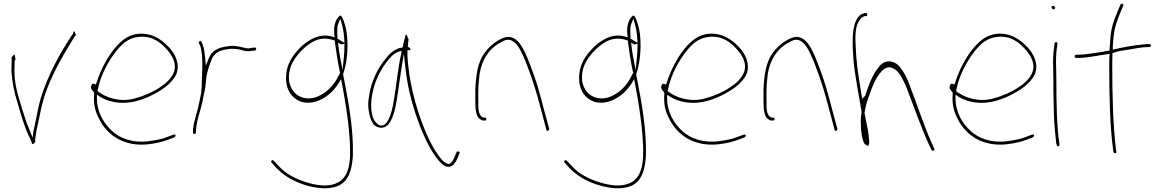

<svg xmlns="http://www.w3.org/2000/svg" viewBox="-20 -740 6198 1024"><path d="M41 -360C45 -302 55 -252 70 -203C91 -132 112 -55 142 2C153 26 147 32 160 26C166 21 168 17 168 17V13C167 6 168 -3 170 -16C176 -57 185 -86 193 -130C223 -292 301 -419 373 -537V-538L383 -551C386 -555 385 -558 381 -562C377 -577 372 -577 369 -560L360 -547C297 -452 234 -336 197 -215C184 -171 174 -111 164 -66V-65C162 -59 160 -51 159 -45L154 -6L122 -86C116 -104 109 -123 103 -143C84 -208 57 -278 57 -360C57 -373 57 -385 58 -399V-416C64 -422 63 -425 59 -443V-451C55 -449 48 -442 42 -435C43 -412 41 -385 41 -360Z M467 -282C461 -270 472 -257 482 -247V-239C478 -181 487 -149 508 -107C551 -19 642 45 775 29C815 24 848 16 874 6L911 -8C913 -9 915 -12 916 -18C918 -20 918 -21 913 -22H905L868 -8C843 2 810 8 772 13C692 24 621 -1 578 -41C535 -81 497 -138 497 -217V-235L512 -225C541 -207 575 -195 620 -192C680 -188 736 -207 779 -227C837 -255 896 -291 921 -346C941 -400 914 -452 883 -486C855 -516 820 -544 777 -555C688 -576 633 -533 589 -479C552 -434 515 -364 495 -299L491 -289L481 -293C474 -296 471 -292 467 -283ZM500 -254 503 -268C518 -343 561 -419 601 -469C632 -507 665 -537 717 -543C790 -552 837 -514 870 -476C893 -450 927 -404 906 -352C892 -319 862 -293 834 -275C796 -249 750 -229 699 -215C621 -193 544 -219 500 -254ZM503 -268Z M1009 -35C1009 -28 1012 -26 1015 -26C1022 -26 1024 -27 1025 -34L1026 -53C1030 -104 1050 -151 1060 -199C1065 -232 1075 -263 1077 -292C1079 -314 1081 -339 1087 -358L1095 -386L1106 -416C1117 -449 1141 -468 1175 -474L1190 -477C1210 -481 1232 -480 1251 -477C1272 -474 1287 -465 1303 -467H1304C1312 -467 1326 -469 1331 -470H1340C1347 -472 1350 -489 1339 -486H1332C1323 -484 1313 -484 1305 -482H1303C1297 -482 1293 -483 1289 -484L1272 -488C1265 -490 1260 -491 1253 -492L1232 -495C1212 -498 1190 -492 1170 -489L1151 -484L1131 -474C1112 -463 1103 -451 1093 -428L1078 -390L1074 -431C1071 -466 1066 -495 1055 -517C1051 -527 1037 -518 1041 -511V-510C1043 -503 1048 -498 1051 -485C1058 -457 1059 -423 1059 -389C1059 -375 1059 -364 1058 -351C1058 -332 1056 -317 1056 -302V-284C1056 -275 1055 -266 1054 -258V-251C1047 -217 1041 -181 1032 -148C1024 -116 1012 -83 1010 -54ZM1060 -189Z M1426 122C1426 124 1427 126 1428 127L1456 158C1510 214 1599 257 1700 264C1820 268 1854 205 1862 91C1866 -45 1840 -188 1817 -307L1814 -323C1813 -327 1811 -335 1810 -343V-346L1811 -348C1826 -391 1835 -454 1833 -513C1833 -548 1827 -584 1820 -607C1812 -635 1802 -659 1795 -657C1794 -657 1792 -656 1790 -654C1769 -637 1758 -599 1763 -556L1765 -541L1750 -545C1681 -566 1617 -522 1580 -485C1549 -453 1520 -415 1510 -367C1499 -313 1508 -267 1533 -235C1560 -202 1602 -181 1663 -198C1714 -213 1758 -251 1786 -296L1799 -318L1804 -293C1819 -214 1837 -107 1843 -22C1851 85 1858 206 1770 239C1723 258 1663 247 1617 233C1560 216 1505 188 1469 148L1440 117C1439 116 1435 114 1434 114C1430 114 1426 118 1426 122ZM1522 -305V-306C1517 -353 1529 -391 1549 -421C1572 -458 1607 -493 1646 -516C1687 -539 1724 -538 1765 -524C1772 -475 1781 -406 1793 -355L1794 -352L1784 -333C1759 -281 1715 -238 1660 -220C1589 -201 1539 -241 1525 -294C1524 -298 1523 -301 1522 -305ZM1779 -583C1779 -593 1780 -604 1784 -613L1795 -640L1803 -612C1809 -589 1814 -565 1816 -531L1817 -512L1801 -521C1790 -527 1790 -530 1780 -533V-539C1779 -554 1778 -568 1779 -583ZM1783 -512 1799 -504C1800 -503 1803 -503 1805 -504L1817 -507V-494C1817 -476 1816 -456 1814 -436L1807 -367L1794 -435C1790 -456 1787 -477 1785 -494Z M1944 -176C1946 -136 1957 -95 1974 -75C1995 -56 2025 -51 2048 -73C2074 -100 2088 -155 2097 -212C2106 -267 2113 -325 2122 -381L2134 -453L2142 -380C2151 -297 2168 -220 2193 -143C2220 -60 2261 39 2304 96C2325 125 2342 142 2357 147C2392 159 2410 129 2424 94L2432 72C2434 70 2431 69 2426 68C2420 72 2419 69 2418 63V66L2408 88C2403 102 2397 114 2389 123C2382 135 2373 137 2362 131C2348 126 2333 110 2317 87C2299 62 2280 29 2261 -12C2212 -121 2169 -262 2156 -402C2154 -421 2153 -438 2153 -453V-471L2161 -473C2167 -473 2169 -472 2169 -471V-473C2169 -482 2166 -487 2155 -490C2156 -507 2158 -518 2159 -531C2154 -545 2148 -555 2145 -558C2145 -557 2143 -553 2142 -549C2139 -539 2130 -503 2127 -486L2126 -488C2122 -484 2122 -485 2114 -485C2078 -473 2058 -455 2033 -422C1996 -378 1962 -310 1950 -238C1946 -214 1943 -194 1944 -176ZM1965 -236C1977 -305 2010 -369 2045 -413C2062 -434 2077 -454 2105 -464L2122 -469L2118 -445C2102 -375 2095 -290 2082 -214C2077 -180 2058 -61 2008 -71C2000 -73 1993 -78 1986 -86C1955 -117 1956 -186 1965 -236Z M2515 -200C2515 -159 2519 -122 2535 -109C2543 -101 2553 -97 2558 -97H2566C2571 -97 2574 -100 2574 -105C2574 -110 2571 -113 2566 -113H2558C2528 -123 2531 -170 2531 -200C2531 -221 2530 -242 2531 -263C2532 -284 2533 -306 2536 -329C2544 -414 2587 -482 2651 -514C2671 -526 2694 -537 2720 -517C2733 -508 2744 -493 2755 -473C2767 -450 2779 -424 2790 -394C2823 -308 2839 -256 2868 -146L2894 -48C2896 -35 2911 -45 2909 -53L2883 -149C2854 -261 2840 -311 2806 -398C2786 -450 2763 -506 2730 -530C2699 -551 2677 -545 2643 -528C2611 -510 2582 -484 2561 -453C2529 -408 2518 -340 2515 -263Z M2989 122C2989 124 2990 126 2991 127L3019 158C3073 214 3162 257 3263 264C3383 268 3417 205 3425 91C3429 -45 3403 -188 3380 -307L3377 -323C3376 -327 3374 -335 3373 -343V-346L3374 -348C3389 -391 3398 -454 3396 -513C3396 -548 3390 -584 3383 -607C3375 -635 3365 -659 3358 -657C3357 -657 3355 -656 3353 -654C3332 -637 3321 -599 3326 -556L3328 -541L3313 -545C3244 -566 3180 -522 3143 -485C3112 -453 3083 -415 3073 -367C3062 -313 3071 -267 3096 -235C3123 -202 3165 -181 3226 -198C3277 -213 3321 -251 3349 -296L3362 -318L3367 -293C3382 -214 3400 -107 3406 -22C3414 85 3421 206 3333 239C3286 258 3226 247 3180 233C3123 216 3068 188 3032 148L3003 117C3002 116 2998 114 2997 114C2993 114 2989 118 2989 122ZM3085 -305V-306C3080 -353 3092 -391 3112 -421C3135 -458 3170 -493 3209 -516C3250 -539 3287 -538 3328 -524C3335 -475 3344 -406 3356 -355L3357 -352L3347 -333C3322 -281 3278 -238 3223 -220C3152 -201 3102 -241 3088 -294C3087 -298 3086 -301 3085 -305ZM3342 -583C3342 -593 3343 -604 3347 -613L3358 -640L3366 -612C3372 -589 3377 -565 3379 -531L3380 -512L3364 -521C3353 -527 3353 -530 3343 -533V-539C3342 -554 3341 -568 3342 -583ZM3346 -512 3362 -504C3363 -503 3366 -503 3368 -504L3380 -507V-494C3380 -476 3379 -456 3377 -436L3370 -367L3357 -435C3353 -456 3350 -477 3348 -494Z M3508 -282C3502 -270 3513 -257 3523 -247V-239C3519 -181 3528 -149 3549 -107C3592 -19 3683 45 3816 29C3856 24 3889 16 3915 6L3952 -8C3954 -9 3956 -12 3957 -18C3959 -20 3959 -21 3954 -22H3946L3909 -8C3884 2 3851 8 3813 13C3733 24 3662 -1 3619 -41C3576 -81 3538 -138 3538 -217V-235L3553 -225C3582 -207 3616 -195 3661 -192C3721 -188 3777 -207 3820 -227C3878 -255 3937 -291 3962 -346C3982 -400 3955 -452 3924 -486C3896 -516 3861 -544 3818 -555C3729 -576 3674 -533 3630 -479C3593 -434 3556 -364 3536 -299L3532 -289L3522 -293C3515 -296 3512 -292 3508 -283ZM3541 -254 3544 -268C3559 -343 3602 -419 3642 -469C3673 -507 3706 -537 3758 -543C3831 -552 3878 -514 3911 -476C3934 -450 3968 -404 3947 -352C3933 -319 3903 -293 3875 -275C3837 -249 3791 -229 3740 -215C3662 -193 3585 -219 3541 -254ZM3544 -268Z M4052 -200C4052 -159 4056 -122 4072 -109C4080 -101 4090 -97 4095 -97H4103C4108 -97 4111 -100 4111 -105C4111 -110 4108 -113 4103 -113H4095C4065 -123 4068 -170 4068 -200C4068 -221 4067 -242 4068 -263C4069 -284 4070 -306 4073 -329C4081 -414 4124 -482 4188 -514C4208 -526 4231 -537 4257 -517C4270 -508 4281 -493 4292 -473C4304 -450 4316 -424 4327 -394C4360 -308 4376 -256 4405 -146L4431 -48C4433 -35 4448 -45 4446 -53L4420 -149C4391 -261 4377 -311 4343 -398C4323 -450 4300 -506 4267 -530C4236 -551 4214 -545 4180 -528C4148 -510 4119 -484 4098 -453C4066 -408 4055 -340 4052 -263Z M4533 -407C4537 -358 4563 -213 4575 -145V-141C4572 -121 4570 -102 4571 -85V-84C4571 -40 4577 1 4590 26C4598 34 4608 39 4611 37C4617 32 4617 15 4613 -16C4610 -51 4598 -94 4591 -137V-140C4592 -142 4592 -143 4592 -146V-147L4598 -175C4601 -189 4606 -204 4611 -218C4630 -272 4653 -341 4697 -373C4705 -378 4714 -381 4723 -381H4725C4755 -376 4772 -355 4786 -332C4796 -314 4807 -293 4818 -264C4852 -175 4895 -55 4933 28L4948 60C4952 68 4968 62 4963 53L4948 20C4908 -68 4869 -190 4833 -281C4822 -312 4811 -336 4799 -355C4778 -388 4760 -410 4723 -413C4691 -413 4675 -395 4655 -367C4631 -334 4611 -281 4596 -235L4595 -231C4595 -230 4593 -228 4592 -227L4578 -213L4572 -252C4553 -368 4547 -408 4543 -508C4541 -551 4542 -594 4559 -624C4569 -642 4578 -648 4590 -654H4600C4605 -656 4607 -661 4605 -666C4601 -677 4575 -665 4569 -661C4518 -620 4525 -508 4533 -407Z M5046 -282C5040 -270 5051 -257 5061 -247V-239C5057 -181 5066 -149 5087 -107C5130 -19 5221 45 5354 29C5394 24 5427 16 5453 6L5490 -8C5492 -9 5494 -12 5495 -18C5497 -20 5497 -21 5492 -22H5484L5447 -8C5422 2 5389 8 5351 13C5271 24 5200 -1 5157 -41C5114 -81 5076 -138 5076 -217V-235L5091 -225C5120 -207 5154 -195 5199 -192C5259 -188 5315 -207 5358 -227C5416 -255 5475 -291 5500 -346C5520 -400 5493 -452 5462 -486C5434 -516 5399 -544 5356 -555C5267 -576 5212 -533 5168 -479C5131 -434 5094 -364 5074 -299L5070 -289L5060 -293C5053 -296 5050 -292 5046 -283ZM5079 -254 5082 -268C5097 -343 5140 -419 5180 -469C5211 -507 5244 -537 5296 -543C5369 -552 5416 -514 5449 -476C5472 -450 5506 -404 5485 -352C5471 -319 5441 -293 5413 -275C5375 -249 5329 -229 5278 -215C5200 -193 5123 -219 5079 -254ZM5082 -268Z M5588 -700C5588 -695 5593 -690 5599 -690C5605 -690 5607 -692 5607 -698C5607 -703 5601 -709 5596 -709C5591 -709 5588 -706 5588 -700ZM5597 -376C5597 -352 5598 -328 5598 -301C5598 -274 5598 -246 5599 -216L5601 -124C5602 -84 5609 -8 5613 23L5616 34C5616 36 5616 36 5620 39C5627 44 5631 36 5631 30L5629 20V19C5616 -73 5614 -196 5614 -301C5614 -328 5613 -352 5613 -376C5611 -414 5612 -455 5617 -487L5620 -506C5620 -507 5620 -509 5618 -512C5612 -520 5606 -513 5604 -508L5602 -489V-488C5597 -456 5595 -417 5597 -376Z M5711 -440C5711 -436 5715 -431 5719 -431H5727C5780 -431 5833 -444 5886 -451L5898 -453L5897 -440C5896 -423 5896 -406 5896 -386C5896 -236 5899 -65 5917 61L5918 70C5920 80 5936 79 5934 69L5932 59V58C5916 -72 5912 -236 5912 -386C5912 -408 5912 -430 5913 -450V-457L5920 -459C5944 -468 5971 -471 5997 -475C6027 -480 6071 -489 6101 -489H6110C6115 -489 6118 -492 6118 -496C6118 -502 6115 -505 6110 -505H6101C6096 -505 6082 -504 6061 -501C6018 -497 5966 -487 5927 -478L5915 -475V-488C5915 -495 5915 -500 5916 -508C5920 -580 5931 -611 5953 -668L5971 -710C5975 -720 5960 -724 5956 -716L5938 -673C5914 -615 5904 -584 5900 -508C5899 -497 5898 -482 5897 -470C5885 -469 5875 -467 5863 -464H5862C5820 -458 5769 -448 5726 -448H5719C5715 -448 5711 -444 5711 -440Z"/></svg>

Font: Stray Cat
Style: ExLt
Weight: 200
Version: Version 1.0